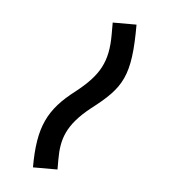

<svg xmlns="http://www.w3.org/2000/svg" viewBox="-31 -845 240 273"><g transform="rotate(5 89.5 -708.5)"><path d="M25 -601H60V-615C60 -644 66 -665 100 -692C143 -725 154 -742 154 -816H120V-799C120 -760 109 -740 76 -714C38 -685 25 -659 25 -601Z"/></g></svg>

Font: Noto Sans Armenian Condensed ExtraLight
Style: Regular
Weight: 200
Width: 3
Designer: Monotype Design Team
Foundry: Monotype Imaging Inc.
Version: Version 2.008